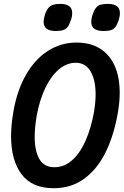

<svg xmlns="http://www.w3.org/2000/svg" viewBox="-20 -954 640 988"><path d="M37 -253.5Q37 -312 49.5 -383Q68.5 -490.5 114.2 -570Q160 -649.5 226.8 -692.2Q293.5 -735 374 -735Q444.5 -735 494.2 -704.2Q544 -673.5 570 -615.5Q596 -557.5 596 -476.5Q596 -426.5 585.5 -368.5Q565.5 -255.5 523 -169.5Q480.5 -83.5 413.5 -34.5Q346.5 14.5 256 14.5Q145 14.5 91 -57.2Q37 -129 37 -253.5ZM463.5 -377Q472 -427 472 -468Q472 -542.5 446 -586.8Q420 -631 370 -631Q323 -631 282.5 -596.5Q242 -562 212.8 -500.5Q183.5 -439 169 -359.5Q158.5 -296.5 158.5 -250Q158.5 -177 182.8 -135.2Q207 -93.5 259.5 -93.5Q311.5 -93.5 352.5 -130.8Q393.5 -168 421.2 -232Q449 -296 463.5 -377ZM204.5 -841.5Q204.5 -858 211 -878Q218.5 -901 228.8 -913Q239 -925 253.2 -929.5Q267.5 -934 290 -934Q351.5 -934 351.5 -887Q351.5 -869 344.5 -849.5Q337 -826.5 327.8 -815Q318.5 -803.5 304.5 -799Q290.5 -794.5 266.5 -794.5Q204.5 -794.5 204.5 -841.5ZM449.5 -842Q449.5 -858 456 -877.5Q464 -901.5 473.8 -913.5Q483.5 -925.5 497.5 -929.8Q511.5 -934 535.5 -934Q597 -934 597 -886.5Q597 -869.5 590.5 -849.5Q582.5 -826.5 573.5 -814.8Q564.5 -803 550.5 -798.8Q536.5 -794.5 511.5 -794.5Q449.5 -794.5 449.5 -842Z"/></svg>

Font: JuliaMono SemiBold
Style: Italic
Weight: 600
Italic angle: -9°
Monospace: yes
Designer: cormullion
Foundry: corm
Version: Version 0.056; ttfautohint (v1.8.4)